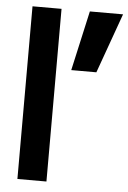

<svg xmlns="http://www.w3.org/2000/svg" viewBox="-52 -750 527 788"><g transform="rotate(5 211.5 -355.5)"><path d="M49.8 0V-711.4H169.4V0ZM231 -464.4 286.1 -710.9H422.9L334.5 -464.4Z"/></g></svg>

Font: Ride
Style: Bold
Weight: 700
Version: Version 3.000